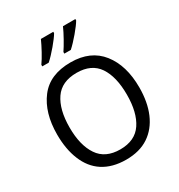

<svg xmlns="http://www.w3.org/2000/svg" viewBox="-219 -1101 1174 1258"><g transform="rotate(-30 367.5 -472.5)"><path d="M678.2 -357.9C678.2 -468.8 651.9 -557.6 599.1 -624.5C546.4 -691.4 469.7 -725.1 369.1 -725.1C263.7 -725.1 185.5 -691.4 134.3 -624C83 -556.6 57.1 -468.3 57.1 -358.9C57.1 -285.2 68.4 -220.2 91.3 -165C136.2 -54.2 228 9.8 368.2 9.8C436 9.8 493.2 -5.4 539.1 -36.1C630.9 -97.2 678.2 -211.4 678.2 -357.9ZM150.9 -357.9C150.9 -448.2 168.5 -518.6 203.6 -569.8C238.3 -620.6 293.5 -646 369.1 -646C443.8 -646 498 -620.6 532.7 -569.8C566.9 -518.6 584 -448.2 584 -357.9C584 -268.1 566.9 -197.3 532.2 -145.5C497.6 -93.8 442.9 -67.9 368.2 -67.9C293.5 -67.9 238.3 -93.8 203.6 -145.5C168.5 -197.3 150.9 -268.1 150.9 -357.9ZM445.3 -955.1C435.1 -932.1 422.4 -906.7 406.2 -877.9C390.1 -849.1 376 -825.7 363.3 -807.1V-794.9H412.1C452.6 -830.1 520.5 -911.1 539.1 -944.8V-955.1ZM278.3 -955.1C268.1 -932.1 255.4 -906.7 239.7 -877.9C224.1 -849.1 209.5 -825.7 196.3 -807.1V-794.9H245.1C285.6 -830.1 353.5 -911.1 372.1 -944.8V-955.1Z"/></g></svg>

Font: Avrile Sans
Style: Regular
Weight: 400
Designer: Monotype Design Team, Google (font), Stefan Peev (BGR Cyrillic), Cristiano Sobral (main changes)
Foundry: The Avrile Sans Project Authors
Version: Version 3.110